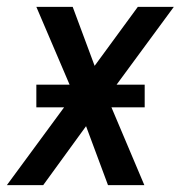

<svg xmlns="http://www.w3.org/2000/svg" viewBox="-27 -540 547 560"><path d="M-7 0 160 -227H79V-293H176L79 -520H185L249 -348L375 -520H480L313 -293H395V-227H298L394 0H288L224 -172L99 0Z"/></svg>

Font: Iosevka SS04 Medium Oblique
Style: Regular
Weight: 500
Italic angle: -9°
Monospace: yes
Designer: Belleve Invis
Foundry: Belleve Invis
Version: Version 19.0.0; ttfautohint (v1.8.4)